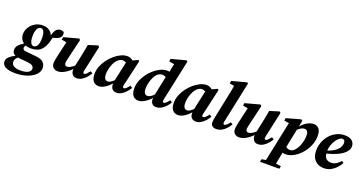

<svg xmlns="http://www.w3.org/2000/svg" viewBox="-73 -1535 4881 2587"><g transform="rotate(20 2367.0 -242.0)"><path d="M269 -192Q297 -192 318.5 -223.5Q340 -255 340 -339Q340 -395 324 -425.5Q308 -456 281 -456Q246 -455 228 -416Q210 -377 210 -312Q210 -281 216 -253.5Q222 -226 235 -209Q248 -192 269 -192ZM79 -294Q79 -349 107.5 -395.5Q136 -442 185 -470.5Q234 -499 293 -499Q351 -499 388.5 -472Q426 -445 438 -407Q455 -474 480.5 -498.5Q506 -523 541 -523Q568 -523 584 -512Q587 -507 589.5 -501Q592 -495 592 -485Q592 -442 562 -421Q532 -400 472 -386Q469 -375 466 -363.5Q463 -352 460 -339Q439 -252 389.5 -201.5Q340 -151 240 -151Q220 -151 202 -154.5Q184 -158 168 -164Q157 -151 154 -143.5Q151 -136 151 -128Q151 -116 161 -104Q171 -92 199 -90L335 -77Q421 -70 453.5 -37Q486 -4 486 44Q486 98 443 141Q400 184 326 209.5Q252 235 158 235Q70 235 20.5 209Q-29 183 -29 134Q-29 95 5 64.5Q39 34 85 13Q39 -8 39 -57Q39 -96 65 -125Q91 -154 136 -182Q108 -203 93.5 -233Q79 -263 79 -294ZM84 98Q84 135 118 155.5Q152 176 213 176Q283 176 321 155.5Q359 135 359 100Q359 74 337.5 58Q316 42 263 37L125 24H123Q105 40 94.5 58Q84 76 84 98Z M956 15Q923 15 901 -9Q879 -33 879 -76Q879 -79 879 -82Q879 -85 879 -87Q831 -38 782 -11.5Q733 15 688 15Q653 15 627 -6.5Q601 -28 601 -69Q601 -91 605.5 -115.5Q610 -140 615 -165L667 -393L596 -406L602 -443L813 -500L830 -484L762 -195Q758 -176 754 -159Q750 -142 750 -128Q750 -106 760.5 -96.5Q771 -87 786 -87Q826 -87 887 -139Q887 -142 887.5 -144.5Q888 -147 889 -150L923 -309Q931 -346 937.5 -383Q944 -420 951 -458L1085 -500L1104 -484L1028 -139Q1021 -114 1021 -96Q1021 -76 1038 -76Q1052 -76 1068 -91.5Q1084 -107 1109 -138L1140 -118Q1120 -85 1093 -54.5Q1066 -24 1032 -4.5Q998 15 956 15Z M1314 -176Q1314 -129 1329 -108Q1344 -87 1369 -87Q1389 -87 1410.5 -100.5Q1432 -114 1456 -137Q1457 -142 1457.5 -146Q1458 -150 1459 -154L1515 -411Q1490 -425 1463 -425Q1430 -425 1393 -391Q1370 -370 1352 -332.5Q1334 -295 1324 -253.5Q1314 -212 1314 -176ZM1532 15Q1495 15 1472 -7.5Q1449 -30 1449 -76Q1449 -79 1449 -82Q1449 -85 1449 -87Q1409 -42 1363 -13.5Q1317 15 1275 15Q1247 15 1223 1.5Q1199 -12 1184 -42.5Q1169 -73 1169 -124Q1169 -178 1189.5 -231.5Q1210 -285 1245.5 -333Q1281 -381 1325 -418.5Q1369 -456 1416 -477.5Q1463 -499 1507 -499Q1530 -499 1550 -490.5Q1570 -482 1587 -467L1660 -501L1677 -489L1597 -139Q1593 -126 1591 -115Q1589 -104 1589 -96Q1589 -76 1607 -76Q1621 -76 1638.5 -92.5Q1656 -109 1679 -139L1710 -118Q1692 -87 1664.5 -56Q1637 -25 1603.5 -5Q1570 15 1532 15Z M1883 -177Q1883 -129 1898.5 -108Q1914 -87 1939 -87Q1960 -87 1982 -101Q2004 -115 2028 -139Q2029 -142 2029.5 -145.5Q2030 -149 2031 -152L2085 -411Q2073 -418 2060 -421.5Q2047 -425 2030 -425Q2011 -425 1992 -415.5Q1973 -406 1960 -393Q1937 -371 1919.5 -332.5Q1902 -294 1892.5 -252.5Q1883 -211 1883 -177ZM2168 -140Q2161 -111 2161 -96Q2161 -76 2178 -76Q2204 -76 2251 -138L2281 -118Q2262 -83 2233 -52.5Q2204 -22 2169.5 -3.5Q2135 15 2097 15Q2061 15 2041 -9Q2021 -33 2021 -68Q2021 -73 2021 -78.5Q2021 -84 2022 -89Q1982 -43 1934 -14Q1886 15 1843 15Q1815 15 1791.5 1.5Q1768 -12 1753.5 -43Q1739 -74 1739 -127Q1739 -180 1759 -233Q1779 -286 1814 -334Q1849 -382 1892.5 -419Q1936 -456 1983 -477.5Q2030 -499 2075 -499Q2093 -499 2108 -495L2132 -613L2057 -625L2063 -663L2273 -719L2289 -707Z M2451 -176Q2451 -129 2466 -108Q2481 -87 2506 -87Q2526 -87 2547.5 -100.5Q2569 -114 2593 -137Q2594 -142 2594.5 -146Q2595 -150 2596 -154L2652 -411Q2627 -425 2600 -425Q2567 -425 2530 -391Q2507 -370 2489 -332.5Q2471 -295 2461 -253.5Q2451 -212 2451 -176ZM2669 15Q2632 15 2609 -7.5Q2586 -30 2586 -76Q2586 -79 2586 -82Q2586 -85 2586 -87Q2546 -42 2500 -13.5Q2454 15 2412 15Q2384 15 2360 1.5Q2336 -12 2321 -42.5Q2306 -73 2306 -124Q2306 -178 2326.5 -231.5Q2347 -285 2382.5 -333Q2418 -381 2462 -418.5Q2506 -456 2553 -477.5Q2600 -499 2644 -499Q2667 -499 2687 -490.5Q2707 -482 2724 -467L2797 -501L2814 -489L2734 -139Q2730 -126 2728 -115Q2726 -104 2726 -96Q2726 -76 2744 -76Q2758 -76 2775.5 -92.5Q2793 -109 2816 -139L2847 -118Q2829 -87 2801.5 -56Q2774 -25 2740.5 -5Q2707 15 2669 15Z M2961 15Q2925 15 2904.5 -2.5Q2884 -20 2884 -53Q2884 -73 2888.5 -101.5Q2893 -130 2903 -174L2955 -425Q2965 -472 2975 -519.5Q2985 -567 2992 -614L2926 -625L2931 -663L3142 -719L3157 -707L3037 -140Q3030 -113 3030 -97Q3030 -76 3048 -76Q3070 -76 3119 -138L3149 -118Q3130 -85 3102.5 -54.5Q3075 -24 3039.5 -4.5Q3004 15 2961 15Z M3556 15Q3523 15 3501 -9Q3479 -33 3479 -76Q3479 -79 3479 -82Q3479 -85 3479 -87Q3431 -38 3382 -11.5Q3333 15 3288 15Q3253 15 3227 -6.5Q3201 -28 3201 -69Q3201 -91 3205.5 -115.5Q3210 -140 3215 -165L3267 -393L3196 -406L3202 -443L3413 -500L3430 -484L3362 -195Q3358 -176 3354 -159Q3350 -142 3350 -128Q3350 -106 3360.5 -96.5Q3371 -87 3386 -87Q3426 -87 3487 -139Q3487 -142 3487.5 -144.5Q3488 -147 3489 -150L3523 -309Q3531 -346 3537.5 -383Q3544 -420 3551 -458L3685 -500L3704 -484L3628 -139Q3621 -114 3621 -96Q3621 -76 3638 -76Q3652 -76 3668 -91.5Q3684 -107 3709 -138L3740 -118Q3720 -85 3693 -54.5Q3666 -24 3632 -4.5Q3598 15 3556 15Z M3669 227 3677 188 3737 178 3857 -395 3787 -406 3793 -443 3997 -500 4016 -484 3999 -398Q4039 -445 4087 -472Q4135 -499 4177 -499Q4220 -499 4250.5 -469.5Q4281 -440 4281 -361Q4281 -291 4252.5 -224Q4224 -157 4176.5 -103Q4129 -49 4071.5 -17Q4014 15 3957 15Q3933 15 3913 8Q3903 57 3895.5 98Q3888 139 3881 177L3954 188L3946 227ZM4081 -396Q4059 -396 4035 -382Q4011 -368 3988 -347L3934 -82Q3960 -59 3988 -59Q4017 -59 4040.5 -75.5Q4064 -92 4087 -129Q4109 -164 4123.5 -216Q4138 -268 4138 -313Q4138 -357 4124 -376.5Q4110 -396 4081 -396Z M4610 -444Q4589 -444 4565.5 -426.5Q4542 -409 4521 -378Q4500 -347 4485.5 -307Q4471 -267 4469 -223Q4537 -247 4576 -276.5Q4615 -306 4631 -337Q4647 -368 4647 -395Q4647 -420 4636 -432Q4625 -444 4610 -444ZM4503 15Q4425 15 4376.5 -35Q4328 -85 4328 -173Q4328 -238 4350.5 -296.5Q4373 -355 4413 -400.5Q4453 -446 4507 -472.5Q4561 -499 4624 -499Q4692 -499 4727.5 -469Q4763 -439 4763 -391Q4763 -328 4691.5 -273.5Q4620 -219 4471 -182Q4476 -134 4502 -111Q4528 -88 4569 -88Q4613 -88 4647 -110Q4681 -132 4704 -161L4732 -141Q4712 -103 4678.5 -67Q4645 -31 4601 -8Q4557 15 4503 15Z"/></g></svg>

Font: Source Serif Pro
Style: Bold Italic
Weight: 700
Italic angle: -12°
Designer: Frank Grießhammer
Foundry: Adobe Systems Incorporated
Version: Version 3.001;hotconv 1.0.111;makeotfexe 2.5.65597